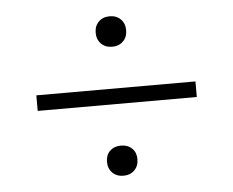

<svg xmlns="http://www.w3.org/2000/svg" viewBox="-41 -599 686 565"><g transform="rotate(-5 302.0 -316.5)"><path d="M347 -507Q347 -487 334.5 -474.5Q322 -462 302 -462Q282 -462 269.5 -474.5Q257 -487 257 -507Q257 -527 269.5 -539.5Q282 -552 302 -552Q322 -552 334.5 -539.5Q347 -527 347 -507ZM537 -293H67V-339H537ZM347 -126Q347 -106 334.5 -93.5Q322 -81 302 -81Q282 -81 269.5 -93.5Q257 -106 257 -126Q257 -146 269.5 -158Q282 -170 302 -170Q322 -170 334.5 -158Q347 -146 347 -126Z"/></g></svg>

Font: Work Sans Light
Style: Regular
Weight: 300
Designer: Wei Huang
Foundry: Wei Huang
Version: Version 1.500